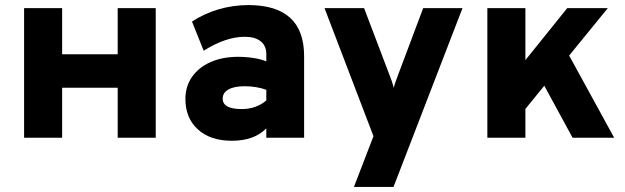

<svg xmlns="http://www.w3.org/2000/svg" viewBox="-20 -543 2466 757"><path d="M75 0V-511H225V-329H444V-511H594V0H444V-197H225V0Z M894 12Q809.5 12 760.2 -32.8Q711 -77.5 711 -153Q711 -202.5 737.2 -240Q763.5 -277.5 810.2 -298.2Q857 -319 919 -319Q950 -319 980.2 -314.2Q1010.5 -309.5 1030 -301V-330Q1030 -362.5 1007.8 -380.2Q985.5 -398 945 -398Q870.5 -398 783 -343L737 -458Q784.5 -489.5 841.8 -506.2Q899 -523 959 -523Q1179 -523 1179 -322V0H1030V-37Q982.5 12 894 12ZM933 -113Q990 -113 1030 -147V-189Q991 -203 944 -203Q903.5 -203 880.8 -190.2Q858 -177.5 858 -154Q858 -113 933 -113Z M1375.5 194 1452.5 -6 1259.5 -511H1415.5L1516.5 -245Q1520.5 -236 1525 -222.5Q1529.5 -209 1532.5 -197Q1535.5 -209 1540.2 -222.2Q1545 -235.5 1548.5 -245L1648.5 -511H1803.5L1531.5 194Z M1901.5 0V-511H2051.5V-306L2216.5 -511H2376.5L2224 -324L2401.5 0H2237.5L2126 -205L2051.5 -113.5V0Z"/></svg>

Font: Overpass Black
Style: Regular
Weight: 900
Designer: Delve Withrington, Dave Bailey, Thomas Jockin
Foundry: Delve Fonts LLC
Version: Version 4.000; ttfautohint (v1.8.3)